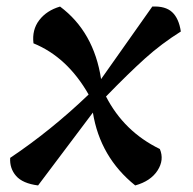

<svg xmlns="http://www.w3.org/2000/svg" viewBox="-20 -565 587 585"><path d="M288 -324 444 -545Q484 -547 504.5 -528Q525 -509 531 -469Q472 -432 422 -387Q372 -342 303 -271Q358 -164 467 -111Q481 -78 460 -45.5Q439 -13 392 0Q285 -86 263 -222L96 0Q49 -6 29 -29Q9 -52 11 -84Q135 -167 250 -277Q185 -391 82 -433Q77 -474 99.5 -503.5Q122 -533 163 -545Q266 -468 288 -324Z"/></svg>

Font: Tillana Medium
Style: Regular
Weight: 500
Designer: Lipi Raval (Devanagari, Latin), Jonny Pinhorn (Latin)
Foundry: Indian Type Foundry
Version: Version 2.003;PS 1.0;hotconv 1.0.79;makeotf.lib2.5.61930; tt